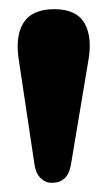

<svg xmlns="http://www.w3.org/2000/svg" viewBox="-20 -811 234 419"><path d="M93 -412Q79.5 -412 69 -422Q58.5 -432 55.5 -450.5L22 -674Q12 -730.5 31 -760.8Q50 -791 98.5 -791Q147 -791 164.8 -759.8Q182.5 -728.5 172 -674L134.5 -450Q127.5 -412 93 -412Z"/></svg>

Font: Fraunces 144pt S100
Style: Bold
Weight: 700
Version: Version 1.000; ttfautohint (v1.8.3)